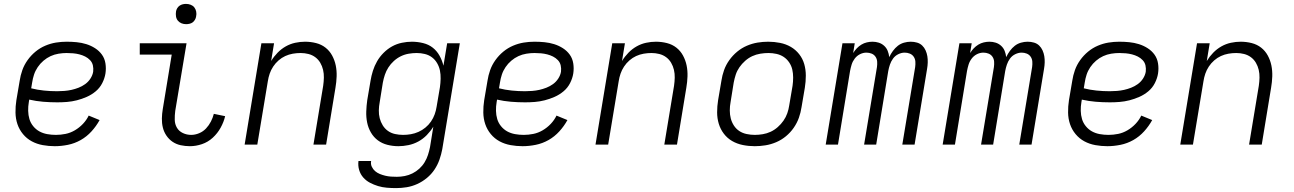

<svg xmlns="http://www.w3.org/2000/svg" viewBox="-20 -742 6640 985"><path d="M261 8Q230 8 199.5 2.5Q169 -3 143 -17Q117 -31 98 -54Q79 -77 69.5 -105Q60 -133 59.5 -164.5Q59 -196 64 -228L81 -328Q85 -355 94.5 -382Q104 -409 121.5 -433.5Q139 -458 162 -477Q185 -496 212 -507.5Q239 -519 266.5 -523.5Q294 -528 322 -528Q348 -528 373.5 -525.5Q399 -523 423 -515.5Q447 -508 468 -494.5Q489 -481 503 -461.5Q517 -442 521 -416.5Q525 -391 521 -365Q517 -340 504.5 -315.5Q492 -291 471 -273.5Q450 -256 425 -245Q400 -234 374.5 -227.5Q349 -221 324 -219Q299 -217 274 -217Q237 -217 201 -220Q165 -223 130 -231L128 -219Q124 -196 124.5 -173.5Q125 -151 131 -131Q137 -111 150.5 -94.5Q164 -78 182 -68Q200 -58 222 -54Q244 -50 267 -50Q291 -50 316 -55Q341 -60 364 -73.5Q387 -87 405.5 -106.5Q424 -126 435 -149L491 -126Q474 -95 449.5 -68Q425 -41 394 -23.5Q363 -6 328.5 1Q294 8 261 8ZM273 -274Q291 -274 310 -275.5Q329 -277 347 -281Q365 -285 383 -292Q401 -299 417 -310.5Q433 -322 444 -339Q455 -356 458 -374Q460 -391 456.5 -406.5Q453 -422 442 -433.5Q431 -445 417 -452Q403 -459 387.5 -463Q372 -467 355.5 -468.5Q339 -470 322 -470Q302 -470 280.5 -466.5Q259 -463 239.5 -454Q220 -445 203 -430.5Q186 -416 173.5 -397.5Q161 -379 154.5 -359Q148 -339 145 -319L140 -289Q171 -281 205 -277.5Q239 -274 273 -274Z M954 8Q930 8 907 3Q884 -2 865.5 -14.5Q847 -27 834 -46Q821 -65 815.5 -87.5Q810 -110 810.5 -134Q811 -158 815 -182L861 -462H697V-520H937L879 -173Q876 -150 876.5 -127.5Q877 -105 887.5 -87Q898 -69 918 -59.5Q938 -50 961 -50Q981 -50 1001.5 -58.5Q1022 -67 1037 -83Q1052 -99 1062 -118.5Q1072 -138 1077 -158L1135 -146Q1128 -116 1112 -87Q1096 -58 1071.5 -35.5Q1047 -13 1016 -2.5Q985 8 954 8ZM935 -618Q922 -618 911 -622.5Q900 -627 892.5 -636Q885 -645 883 -657.5Q881 -670 883 -683Q884 -691 889 -699.5Q894 -708 901.5 -713Q909 -718 917.5 -720Q926 -722 934 -722Q947 -722 958.5 -717.5Q970 -713 977 -704Q984 -695 986.5 -682.5Q989 -670 986 -657Q985 -649 980 -640.5Q975 -632 968 -627Q961 -622 952 -620Q943 -618 935 -618Z M1235 0 1321 -520H1386L1371 -429Q1385 -452 1404 -471.5Q1423 -491 1446 -504Q1469 -517 1494.5 -522.5Q1520 -528 1545 -528Q1574 -528 1601.5 -521Q1629 -514 1650 -497.5Q1671 -481 1684 -457Q1697 -433 1702.5 -406Q1708 -379 1707 -350Q1706 -321 1701 -292L1653 0H1588L1638 -302Q1641 -323 1641.5 -343.5Q1642 -364 1637.5 -383.5Q1633 -403 1623 -420Q1613 -437 1597.5 -448.5Q1582 -460 1562.5 -465Q1543 -470 1522 -470Q1502 -470 1482 -466.5Q1462 -463 1443.5 -454.5Q1425 -446 1409 -432Q1393 -418 1381.5 -400.5Q1370 -383 1363.5 -364Q1357 -345 1354 -325L1300 0Z M2012 223Q1988 223 1964.5 221Q1941 219 1919.5 212.5Q1898 206 1878 195.5Q1858 185 1843.5 168.5Q1829 152 1822.5 130Q1816 108 1819 84H1884Q1881 100 1887.5 113.5Q1894 127 1904.5 136Q1915 145 1928.5 150.5Q1942 156 1956.5 159.5Q1971 163 1986 164Q2001 165 2016 165Q2036 165 2056.5 161Q2077 157 2096 147.5Q2115 138 2131 123.5Q2147 109 2158 91Q2169 73 2175.5 53Q2182 33 2186 13L2203 -92Q2189 -69 2169.5 -49Q2150 -29 2126 -16Q2102 -3 2075.5 2.5Q2049 8 2024 8Q1995 8 1967.5 1Q1940 -6 1918.5 -22Q1897 -38 1883 -62Q1869 -86 1863.5 -113.5Q1858 -141 1859 -170Q1860 -199 1864 -228L1881 -328Q1885 -353 1893 -378.5Q1901 -404 1914.5 -427.5Q1928 -451 1948 -471Q1968 -491 1991.5 -504Q2015 -517 2041.5 -522.5Q2068 -528 2093 -528Q2122 -528 2150.5 -521Q2179 -514 2200 -497.5Q2221 -481 2234.5 -457Q2248 -433 2255 -405L2274 -520H2339L2249 23Q2244 50 2234.5 77Q2225 104 2209 128Q2193 152 2170 171Q2147 190 2120.5 202Q2094 214 2066.5 218.5Q2039 223 2012 223ZM2048 -50Q2068 -50 2088 -53.5Q2108 -57 2127 -65.5Q2146 -74 2162.5 -87.5Q2179 -101 2191 -118.5Q2203 -136 2210 -155.5Q2217 -175 2220 -195L2237 -295Q2240 -316 2240.5 -338Q2241 -360 2237 -380Q2233 -400 2222.5 -418Q2212 -436 2196 -448Q2180 -460 2159.5 -465Q2139 -470 2118 -470Q2098 -470 2077 -466.5Q2056 -463 2036.5 -453.5Q2017 -444 2000.5 -429Q1984 -414 1972.5 -396Q1961 -378 1954.5 -358.5Q1948 -339 1944 -318L1928 -218Q1924 -197 1923.5 -176Q1923 -155 1928 -135.5Q1933 -116 1943.5 -99Q1954 -82 1970 -70.5Q1986 -59 2006.5 -54.5Q2027 -50 2048 -50Z M2661 8Q2630 8 2599.5 2.5Q2569 -3 2543 -17Q2517 -31 2498 -54Q2479 -77 2469.5 -105Q2460 -133 2459.5 -164.5Q2459 -196 2464 -228L2481 -328Q2485 -355 2494.5 -382Q2504 -409 2521.5 -433.5Q2539 -458 2562 -477Q2585 -496 2612 -507.5Q2639 -519 2666.5 -523.5Q2694 -528 2722 -528Q2748 -528 2773.5 -525.5Q2799 -523 2823 -515.5Q2847 -508 2868 -494.5Q2889 -481 2903 -461.5Q2917 -442 2921 -416.5Q2925 -391 2921 -365Q2917 -340 2904.5 -315.5Q2892 -291 2871 -273.5Q2850 -256 2825 -245Q2800 -234 2774.5 -227.5Q2749 -221 2724 -219Q2699 -217 2674 -217Q2637 -217 2601 -220Q2565 -223 2530 -231L2528 -219Q2524 -196 2524.5 -173.5Q2525 -151 2531 -131Q2537 -111 2550.5 -94.5Q2564 -78 2582 -68Q2600 -58 2622 -54Q2644 -50 2667 -50Q2691 -50 2716 -55Q2741 -60 2764 -73.5Q2787 -87 2805.5 -106.5Q2824 -126 2835 -149L2891 -126Q2874 -95 2849.5 -68Q2825 -41 2794 -23.5Q2763 -6 2728.5 1Q2694 8 2661 8ZM2673 -274Q2691 -274 2710 -275.5Q2729 -277 2747 -281Q2765 -285 2783 -292Q2801 -299 2817 -310.5Q2833 -322 2844 -339Q2855 -356 2858 -374Q2860 -391 2856.5 -406.5Q2853 -422 2842 -433.5Q2831 -445 2817 -452Q2803 -459 2787.5 -463Q2772 -467 2755.5 -468.5Q2739 -470 2722 -470Q2702 -470 2680.5 -466.5Q2659 -463 2639.5 -454Q2620 -445 2603 -430.5Q2586 -416 2573.5 -397.5Q2561 -379 2554.5 -359Q2548 -339 2545 -319L2540 -289Q2571 -281 2605 -277.5Q2639 -274 2673 -274Z M3035 0 3121 -520H3186L3171 -429Q3185 -452 3204 -471.5Q3223 -491 3246 -504Q3269 -517 3294.5 -522.5Q3320 -528 3345 -528Q3374 -528 3401.5 -521Q3429 -514 3450 -497.5Q3471 -481 3484 -457Q3497 -433 3502.5 -406Q3508 -379 3507 -350Q3506 -321 3501 -292L3453 0H3388L3438 -302Q3441 -323 3441.5 -343.5Q3442 -364 3437.5 -383.5Q3433 -403 3423 -420Q3413 -437 3397.5 -448.5Q3382 -460 3362.5 -465Q3343 -470 3322 -470Q3302 -470 3282 -466.5Q3262 -463 3243.5 -454.5Q3225 -446 3209 -432Q3193 -418 3181.5 -400.5Q3170 -383 3163.5 -364Q3157 -345 3154 -325L3100 0Z M3852 8Q3821 8 3791 2Q3761 -4 3736 -18.5Q3711 -33 3693.5 -56Q3676 -79 3667.5 -107Q3659 -135 3659 -166Q3659 -197 3664 -228L3681 -328Q3685 -355 3694.5 -382Q3704 -409 3721.5 -433.5Q3739 -458 3762 -477Q3785 -496 3812 -507.5Q3839 -519 3866.5 -523.5Q3894 -528 3921 -528Q3952 -528 3982 -522Q4012 -516 4037 -501.5Q4062 -487 4080 -464Q4098 -441 4106 -413Q4114 -385 4114 -354Q4114 -323 4109 -292L4092 -192Q4088 -165 4078.5 -138Q4069 -111 4052 -86.5Q4035 -62 4012 -43Q3989 -24 3962 -12.5Q3935 -1 3907 3.5Q3879 8 3852 8ZM3852 -50Q3872 -50 3893 -53.5Q3914 -57 3933.5 -66Q3953 -75 3970 -90Q3987 -105 3999.5 -123Q4012 -141 4019 -161Q4026 -181 4029 -202L4046 -302Q4049 -323 4049 -344.5Q4049 -366 4044.5 -385.5Q4040 -405 4028.5 -422Q4017 -439 4000.5 -450Q3984 -461 3963.5 -465.5Q3943 -470 3922 -470Q3902 -470 3880.5 -466.5Q3859 -463 3839.5 -454Q3820 -445 3803 -430Q3786 -415 3773.5 -397Q3761 -379 3754.5 -359Q3748 -339 3744 -318L3728 -218Q3724 -197 3724 -175.5Q3724 -154 3729 -134.5Q3734 -115 3745 -98Q3756 -81 3772.5 -70Q3789 -59 3810 -54.5Q3831 -50 3852 -50Z M4216 0 4302 -520H4365L4357 -470Q4365 -483 4375.5 -494Q4386 -505 4399 -513Q4412 -521 4427 -524.5Q4442 -528 4456 -528Q4473 -528 4488.5 -523Q4504 -518 4516 -507Q4528 -496 4534 -481Q4540 -466 4542 -449Q4550 -466 4561 -481Q4572 -496 4586 -507Q4600 -518 4617.5 -523Q4635 -528 4652 -528Q4669 -528 4684.5 -523.5Q4700 -519 4711 -508.5Q4722 -498 4728.5 -483.5Q4735 -469 4737.5 -453.5Q4740 -438 4739.5 -421.5Q4739 -405 4736 -388L4672 0H4609L4675 -398Q4677 -412 4676 -426Q4675 -440 4667.5 -451Q4660 -462 4647.5 -467Q4635 -472 4621 -472Q4605 -472 4588.5 -464Q4572 -456 4561.5 -441.5Q4551 -427 4545.5 -410.5Q4540 -394 4537 -378L4475 0H4413L4479 -398Q4481 -412 4480 -426Q4479 -440 4471.5 -451Q4464 -462 4451.5 -467Q4439 -472 4425 -472Q4408 -472 4392 -464Q4376 -456 4365 -441.5Q4354 -427 4349 -410.5Q4344 -394 4341 -378L4279 0Z M4816 0 4902 -520H4965L4957 -470Q4965 -483 4975.5 -494Q4986 -505 4999 -513Q5012 -521 5027 -524.5Q5042 -528 5056 -528Q5073 -528 5088.5 -523Q5104 -518 5116 -507Q5128 -496 5134 -481Q5140 -466 5142 -449Q5150 -466 5161 -481Q5172 -496 5186 -507Q5200 -518 5217.5 -523Q5235 -528 5252 -528Q5269 -528 5284.5 -523.5Q5300 -519 5311 -508.5Q5322 -498 5328.5 -483.5Q5335 -469 5337.5 -453.5Q5340 -438 5339.5 -421.5Q5339 -405 5336 -388L5272 0H5209L5275 -398Q5277 -412 5276 -426Q5275 -440 5267.5 -451Q5260 -462 5247.5 -467Q5235 -472 5221 -472Q5205 -472 5188.5 -464Q5172 -456 5161.5 -441.5Q5151 -427 5145.5 -410.5Q5140 -394 5137 -378L5075 0H5013L5079 -398Q5081 -412 5080 -426Q5079 -440 5071.5 -451Q5064 -462 5051.5 -467Q5039 -472 5025 -472Q5008 -472 4992 -464Q4976 -456 4965 -441.5Q4954 -427 4949 -410.5Q4944 -394 4941 -378L4879 0Z M5661 8Q5630 8 5599.5 2.5Q5569 -3 5543 -17Q5517 -31 5498 -54Q5479 -77 5469.5 -105Q5460 -133 5459.5 -164.5Q5459 -196 5464 -228L5481 -328Q5485 -355 5494.5 -382Q5504 -409 5521.5 -433.5Q5539 -458 5562 -477Q5585 -496 5612 -507.5Q5639 -519 5666.5 -523.5Q5694 -528 5722 -528Q5748 -528 5773.5 -525.5Q5799 -523 5823 -515.5Q5847 -508 5868 -494.5Q5889 -481 5903 -461.5Q5917 -442 5921 -416.5Q5925 -391 5921 -365Q5917 -340 5904.5 -315.5Q5892 -291 5871 -273.5Q5850 -256 5825 -245Q5800 -234 5774.5 -227.5Q5749 -221 5724 -219Q5699 -217 5674 -217Q5637 -217 5601 -220Q5565 -223 5530 -231L5528 -219Q5524 -196 5524.5 -173.5Q5525 -151 5531 -131Q5537 -111 5550.5 -94.5Q5564 -78 5582 -68Q5600 -58 5622 -54Q5644 -50 5667 -50Q5691 -50 5716 -55Q5741 -60 5764 -73.5Q5787 -87 5805.5 -106.5Q5824 -126 5835 -149L5891 -126Q5874 -95 5849.5 -68Q5825 -41 5794 -23.5Q5763 -6 5728.5 1Q5694 8 5661 8ZM5673 -274Q5691 -274 5710 -275.5Q5729 -277 5747 -281Q5765 -285 5783 -292Q5801 -299 5817 -310.5Q5833 -322 5844 -339Q5855 -356 5858 -374Q5860 -391 5856.5 -406.5Q5853 -422 5842 -433.5Q5831 -445 5817 -452Q5803 -459 5787.5 -463Q5772 -467 5755.5 -468.5Q5739 -470 5722 -470Q5702 -470 5680.5 -466.5Q5659 -463 5639.5 -454Q5620 -445 5603 -430.5Q5586 -416 5573.5 -397.5Q5561 -379 5554.5 -359Q5548 -339 5545 -319L5540 -289Q5571 -281 5605 -277.5Q5639 -274 5673 -274Z M6035 0 6121 -520H6186L6171 -429Q6185 -452 6204 -471.5Q6223 -491 6246 -504Q6269 -517 6294.5 -522.5Q6320 -528 6345 -528Q6374 -528 6401.5 -521Q6429 -514 6450 -497.5Q6471 -481 6484 -457Q6497 -433 6502.5 -406Q6508 -379 6507 -350Q6506 -321 6501 -292L6453 0H6388L6438 -302Q6441 -323 6441.5 -343.5Q6442 -364 6437.5 -383.5Q6433 -403 6423 -420Q6413 -437 6397.5 -448.5Q6382 -460 6362.5 -465Q6343 -470 6322 -470Q6302 -470 6282 -466.5Q6262 -463 6243.5 -454.5Q6225 -446 6209 -432Q6193 -418 6181.5 -400.5Q6170 -383 6163.5 -364Q6157 -345 6154 -325L6100 0Z"/></svg>

Font: Iosevka Light Extended
Style: Italic
Weight: 300
Width: 7
Italic angle: -9°
Monospace: yes
Designer: Belleve Invis
Foundry: Belleve Invis
Version: Version 32.5.0; ttfautohint (v1.8.4)